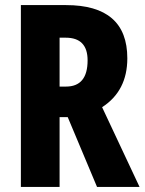

<svg xmlns="http://www.w3.org/2000/svg" viewBox="-20 -734 568 754"><path d="M239 -714Q480 -714 480 -505Q480 -377 381 -313L528 0H361L246 -274H214V0H62V-714ZM238 -586H214V-394H239Q324 -394 324 -497Q324 -586 238 -586Z"/></svg>

Font: Noto Sans Arabic ExtCond ExtBd
Style: Regular
Weight: 800
Width: 2
Designer: Monotype Design Team, Nadine Chahine, Nizar Qandah and Khaled Hosny
Foundry: Monotype Imaging Inc.
Version: Version 2.012; ttfautohint (v1.8.4.7-5d5b)